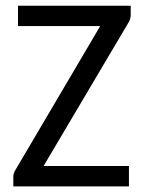

<svg xmlns="http://www.w3.org/2000/svg" viewBox="-20 -662 508 682"><path d="M444.3 -641.6V-608.9Q444.3 -593.3 435.1 -579.6L134.8 -72.3H438V0H27.3V-34.7Q27.3 -42 29.8 -48.3Q32.2 -54.7 36.1 -60.5L335.9 -569.3H43.9V-641.6Z"/></svg>

Font: Carlito
Style: Regular
Weight: 400
Designer: Lukasz Dziedzic
Foundry: tyPoland Lukasz Dziedzic
Version: Version 1.104